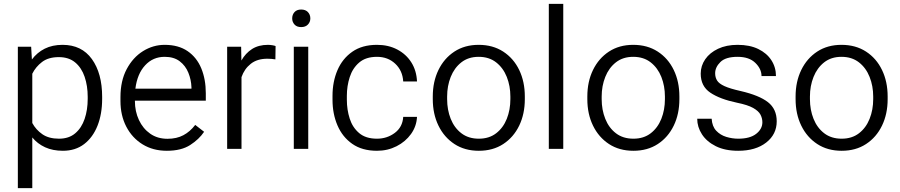

<svg xmlns="http://www.w3.org/2000/svg" viewBox="-20 -770 4655 993"><path d="M508.3 -269V-258.8Q508.3 -180.7 484.4 -120.1Q460.4 -59.6 415.3 -24.9Q370.1 9.8 305.2 9.8Q252.9 9.8 213.4 -8.3Q173.8 -26.4 147 -59.1V203.1H72.3V-528.3H141.1L145 -462.4Q171.9 -498.5 211.4 -518.3Q251 -538.1 303.7 -538.1Q402.3 -538.1 455.3 -464.4Q508.3 -390.6 508.3 -269ZM433.6 -258.8V-269Q433.6 -326.2 417.7 -372.8Q401.9 -419.4 368.9 -447Q335.9 -474.6 284.2 -474.6Q230.5 -474.6 197.5 -449.5Q164.6 -424.3 147 -388.7V-133.8Q166 -98.6 199.2 -75.7Q232.4 -52.7 285.2 -52.7Q336.4 -52.7 369.1 -80.6Q401.9 -108.4 417.7 -155Q433.6 -201.7 433.6 -258.8Z M842.8 9.8Q771.5 9.8 717.5 -23.4Q663.6 -56.6 633.3 -114.7Q603 -172.9 603 -247.6V-268.1Q603 -352.1 635.3 -412.6Q667.5 -473.1 719.7 -505.6Q772 -538.1 831.5 -538.1Q902.8 -538.1 950.2 -505.6Q997.6 -473.1 1021 -416.5Q1044.4 -359.9 1044.4 -287.6V-249.5H677.7V-247.6Q677.7 -193.8 698.5 -149.4Q719.2 -105 756.8 -78.6Q794.4 -52.2 846.2 -52.2Q893.6 -52.2 928.2 -70.6Q962.9 -88.9 989.7 -124L1035.6 -88.4Q1009.8 -49.8 963.6 -20Q917.5 9.8 842.8 9.8ZM831.5 -476.1Q771 -476.1 730.5 -432.1Q689.9 -388.2 680.2 -311.5H970.2V-318.4Q968.8 -357.9 954.1 -394Q939.5 -430.2 909.4 -453.1Q879.4 -476.1 831.5 -476.1Z M1405.3 -531.7 1404.3 -462.9Q1384.3 -466.3 1362.8 -466.3Q1310.1 -466.3 1276.9 -439.9Q1243.7 -413.6 1229 -371.1V0H1154.8V-528.3H1227.1L1228.5 -457Q1249.5 -494.6 1283.4 -516.4Q1317.4 -538.1 1365.7 -538.1Q1376 -538.1 1388.2 -536.1Q1400.4 -534.2 1405.3 -531.7Z M1491.2 -674.8Q1491.2 -694.3 1503.2 -707.5Q1515.1 -720.7 1537.6 -720.7Q1560.1 -720.7 1572.5 -707.5Q1585 -694.3 1585 -674.8Q1585 -656.2 1572.5 -643.1Q1560.1 -629.9 1537.6 -629.9Q1515.1 -629.9 1503.2 -643.1Q1491.2 -656.2 1491.2 -674.8ZM1574.2 -528.3V0H1499.5V-528.3Z M1929.7 -52.7Q1981.9 -52.7 2022 -82.8Q2062 -112.8 2065.4 -165.5H2136.7Q2134.3 -116.7 2105.7 -76.9Q2077.1 -37.1 2031 -13.7Q1984.9 9.8 1929.7 9.8Q1853 9.8 1802 -25.9Q1751 -61.5 1725.3 -121.6Q1699.7 -181.6 1699.7 -253.9V-274.4Q1699.7 -347.2 1725.3 -407Q1751 -466.8 1802 -502.4Q1853 -538.1 1929.7 -538.1Q1988.8 -538.1 2034.7 -513.9Q2080.6 -489.7 2107.4 -447.3Q2134.3 -404.8 2136.7 -348.6H2065.4Q2062 -404.8 2024.2 -440.4Q1986.3 -476.1 1929.7 -476.1Q1872.1 -476.1 1837.9 -446.8Q1803.7 -417.5 1788.8 -371.3Q1773.9 -325.2 1773.9 -274.4V-253.9Q1773.9 -202.6 1788.6 -156.7Q1803.2 -110.8 1837.4 -81.8Q1871.6 -52.7 1929.7 -52.7Z M2218.3 -257.3V-271Q2218.3 -347.7 2247.6 -408Q2276.9 -468.3 2330.1 -503.2Q2383.3 -538.1 2455.6 -538.1Q2528.8 -538.1 2582.5 -503.2Q2636.2 -468.3 2665.3 -408Q2694.3 -347.7 2694.3 -271V-257.3Q2694.3 -180.7 2665.3 -120.4Q2636.2 -60.1 2582.8 -25.1Q2529.3 9.8 2456.5 9.8Q2383.8 9.8 2330.3 -25.1Q2276.9 -60.1 2247.6 -120.4Q2218.3 -180.7 2218.3 -257.3ZM2292.5 -271V-257.3Q2292.5 -202.1 2311 -155.5Q2329.6 -108.9 2366.2 -80.8Q2402.8 -52.7 2456.5 -52.7Q2509.8 -52.7 2546.1 -80.8Q2582.5 -108.9 2601.1 -155.5Q2619.6 -202.1 2619.6 -257.3V-271Q2619.6 -325.2 2601.1 -372.1Q2582.5 -418.9 2545.9 -447.5Q2509.3 -476.1 2455.6 -476.1Q2402.3 -476.1 2366 -447.5Q2329.6 -418.9 2311 -372.1Q2292.5 -325.2 2292.5 -271Z M2893.1 -750V0H2818.4V-750Z M3017.6 -257.3V-271Q3017.6 -347.7 3046.9 -408Q3076.2 -468.3 3129.4 -503.2Q3182.6 -538.1 3254.9 -538.1Q3328.1 -538.1 3381.8 -503.2Q3435.5 -468.3 3464.6 -408Q3493.7 -347.7 3493.7 -271V-257.3Q3493.7 -180.7 3464.6 -120.4Q3435.5 -60.1 3382.1 -25.1Q3328.6 9.8 3255.9 9.8Q3183.1 9.8 3129.6 -25.1Q3076.2 -60.1 3046.9 -120.4Q3017.6 -180.7 3017.6 -257.3ZM3091.8 -271V-257.3Q3091.8 -202.1 3110.4 -155.5Q3128.9 -108.9 3165.5 -80.8Q3202.1 -52.7 3255.9 -52.7Q3309.1 -52.7 3345.5 -80.8Q3381.8 -108.9 3400.4 -155.5Q3418.9 -202.1 3418.9 -257.3V-271Q3418.9 -325.2 3400.4 -372.1Q3381.8 -418.9 3345.2 -447.5Q3308.6 -476.1 3254.9 -476.1Q3201.7 -476.1 3165.3 -447.5Q3128.9 -418.9 3110.4 -372.1Q3091.8 -325.2 3091.8 -271Z M3922.9 -137.7Q3922.9 -158.2 3913.1 -177Q3903.3 -195.8 3875.2 -211.7Q3847.2 -227.5 3791.5 -238.8Q3703.1 -257.3 3653.6 -290.8Q3604 -324.2 3604 -389.2Q3604 -429.7 3627.4 -463.6Q3650.9 -497.6 3693.8 -517.8Q3736.8 -538.1 3794.9 -538.1Q3857.4 -538.1 3901.6 -516.6Q3945.8 -495.1 3969.5 -458.5Q3993.2 -421.9 3993.2 -376.5H3918.5Q3918.5 -413.6 3886.5 -444.8Q3854.5 -476.1 3794.9 -476.1Q3732.9 -476.1 3705.8 -449.2Q3678.7 -422.4 3678.7 -391.1Q3678.7 -369.6 3688.7 -353.5Q3698.7 -337.4 3727.1 -324.5Q3755.4 -311.5 3810.1 -299.3Q3906.7 -276.9 3951.9 -241.5Q3997.1 -206.1 3997.1 -142.6Q3997.1 -75.2 3942.6 -32.7Q3888.2 9.8 3797.9 9.8Q3729.5 9.8 3682.1 -13.9Q3634.8 -37.6 3610.4 -75.4Q3585.9 -113.3 3585.9 -155.8H3660.6Q3663.1 -116.2 3684.3 -93.8Q3705.6 -71.3 3736.3 -62Q3767.1 -52.7 3797.9 -52.7Q3858.9 -52.7 3890.9 -77.9Q3922.9 -103 3922.9 -137.7Z M4094.7 -257.3V-271Q4094.7 -347.7 4124 -408Q4153.3 -468.3 4206.5 -503.2Q4259.8 -538.1 4332 -538.1Q4405.3 -538.1 4459 -503.2Q4512.7 -468.3 4541.7 -408Q4570.8 -347.7 4570.8 -271V-257.3Q4570.8 -180.7 4541.7 -120.4Q4512.7 -60.1 4459.2 -25.1Q4405.8 9.8 4333 9.8Q4260.3 9.8 4206.8 -25.1Q4153.3 -60.1 4124 -120.4Q4094.7 -180.7 4094.7 -257.3ZM4168.9 -271V-257.3Q4168.9 -202.1 4187.5 -155.5Q4206.1 -108.9 4242.7 -80.8Q4279.3 -52.7 4333 -52.7Q4386.2 -52.7 4422.6 -80.8Q4459 -108.9 4477.5 -155.5Q4496.1 -202.1 4496.1 -257.3V-271Q4496.1 -325.2 4477.5 -372.1Q4459 -418.9 4422.4 -447.5Q4385.7 -476.1 4332 -476.1Q4278.8 -476.1 4242.4 -447.5Q4206.1 -418.9 4187.5 -372.1Q4168.9 -325.2 4168.9 -271Z"/></svg>

Font: Vazirmatn RD UI Light
Style: Regular
Weight: 300
Designer: Saber Rastikerdar
Foundry: Saber Rastikerdar
Version: Version 33.003